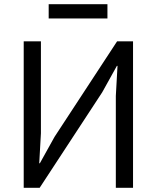

<svg xmlns="http://www.w3.org/2000/svg" viewBox="-20 -895 747 915"><path d="M212 -807V-875H492V-807ZM93 0V-698H175V-260L167 -117H170L240 -243L538 -698H614V0H532V-438L540 -581H537L467 -455L169 0Z"/></svg>

Font: Anuphan
Style: Regular
Weight: 400
Designer: Mike Abbink, Paul van der Laan, Pieter van Rosmalen, Mint Tantisuwanna
Foundry: Bold Monday; Cadson Demak
Version: Version 3.002;hotconv 1.0.109;makeotfexe 2.5.65596